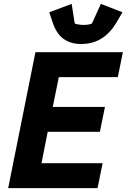

<svg xmlns="http://www.w3.org/2000/svg" viewBox="-20 -966 651 986"><path d="M481 0H22L162 -698H611L585 -570H282L251 -417H519L493 -289H225L193 -128H507ZM396 -740Q344 -740 307 -766Q270 -792 250 -852L233 -903L348 -946L364 -845Q372 -842 384.5 -840Q397 -838 409 -838Q423 -838 434.5 -840Q446 -842 452 -845L498 -946L609 -903L579 -852Q546 -796 501 -768Q456 -740 396 -740Z"/></svg>

Font: IBM Plex Sans
Style: Bold Italic
Weight: 700
Italic angle: -11.31°
Designer: Mike Abbink, Paul van der Laan, Pieter van Rosmalen
Foundry: Bold Monday
Version: Version 3.201